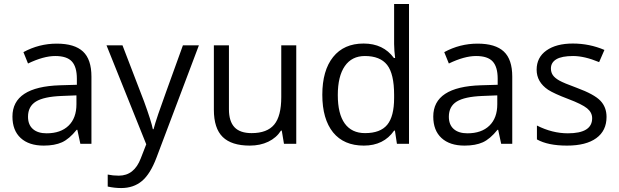

<svg xmlns="http://www.w3.org/2000/svg" viewBox="-20 -728 3133 972"><path d="M121.8 -137Q121.8 -96.6 146.6 -74.8Q171.4 -53.1 215.9 -53.1Q287.2 -53.1 327.1 -91.8Q367 -130.4 367 -200.2V-245.2L291.7 -242.2Q201.7 -238.6 161.8 -213.9Q121.8 -189.1 121.8 -137ZM442.9 0H386.8L371.6 -70.8H368Q330.6 -24.3 293.7 -7.6Q256.8 9.1 201.2 9.1Q126.4 9.1 84.7 -29.3Q43 -67.7 43 -138Q43 -288.7 284.1 -296.3L369.1 -298.8V-329.6Q369.1 -389.3 343.8 -416.8Q318.5 -444.4 259.6 -444.4Q200.7 -444.4 121.8 -406.5L98.6 -464.1Q177.5 -507.1 267.4 -507.1Q357.4 -507.1 400.2 -467.1Q442.9 -427.2 442.9 -340.2Z M593.5 224Q559.7 224 525.3 216.4V155.7Q551.6 161.3 581.4 161.3Q659.3 161.3 692.6 73.8L720.4 2.5L519.2 -498.5H600.1L709.3 -214.4Q746.2 -113.2 753.8 -73.8H757.3Q763.9 -99.6 781.3 -151.2Q798.8 -202.7 906 -498.5H986.9L772.5 69.3Q741.2 152.7 698.7 188.3Q656.2 224 593.5 224Z M1062.7 -498.5H1139V-174.9Q1139 -113.8 1167.1 -83.9Q1195.1 -54.1 1253.8 -54.1Q1332.2 -54.1 1368 -97.1Q1403.9 -140 1403.9 -236.6V-498.5H1479.8V0H1417.6L1406.5 -66.7H1402.4Q1379.2 -30.3 1338.2 -10.6Q1297.3 9.1 1244.2 9.1Q1152.2 9.1 1107.4 -34.6Q1062.7 -78.4 1062.7 -172.4Z M1828.1 -54.1Q1905.5 -54.1 1940.3 -96.3Q1975.2 -138.5 1975.2 -232.1V-247.7Q1975.2 -354.4 1939.8 -399.4Q1904.4 -444.4 1827.1 -444.4Q1760.9 -444.4 1725.5 -393.1Q1690.1 -341.8 1690.1 -246.7Q1690.1 -151.7 1725.2 -102.9Q1760.4 -54.1 1828.1 -54.1ZM1666.3 -57.6Q1611.7 -125.4 1611.7 -248.2Q1611.7 -371.1 1666.3 -439.3Q1720.9 -507.6 1820.8 -507.6Q1920.6 -507.6 1974.2 -434.3H1980.3L1976.7 -470.2L1975.2 -505.1V-707.8H2050.6V0H1989.4L1979.3 -66.7H1975.2Q1922.6 9.1 1821.8 9.1Q1720.9 9.1 1666.3 -57.6Z M2252.3 -137Q2252.3 -96.6 2277 -74.8Q2301.8 -53.1 2346.3 -53.1Q2417.6 -53.1 2457.5 -91.8Q2497.5 -130.4 2497.5 -200.2V-245.2L2422.1 -242.2Q2332.2 -238.6 2292.2 -213.9Q2252.3 -189.1 2252.3 -137ZM2573.3 0H2517.2L2502 -70.8H2498.5Q2461.1 -24.3 2424.2 -7.6Q2387.3 9.1 2331.6 9.1Q2256.8 9.1 2215.1 -29.3Q2173.4 -67.7 2173.4 -138Q2173.4 -288.7 2414.6 -296.3L2499.5 -298.8V-329.6Q2499.5 -389.3 2474.2 -416.8Q2448.9 -444.4 2390 -444.4Q2331.1 -444.4 2252.3 -406.5L2229 -464.1Q2307.9 -507.1 2397.9 -507.1Q2487.9 -507.1 2530.6 -467.1Q2573.3 -427.2 2573.3 -340.2Z M3050.6 -136Q3050.6 -66.2 2998.7 -28.6Q2946.9 9.1 2850.4 9.1Q2753.8 9.1 2698.2 -22.2V-92.5Q2776 -53.1 2854.9 -53.1Q2977.8 -53.1 2977.8 -129.4Q2977.8 -158.7 2952 -179.7Q2926.2 -200.7 2855.9 -227.2Q2785.6 -253.8 2754.8 -273.5Q2696.7 -312.9 2696.7 -375.1Q2696.7 -437.3 2746.2 -472.4Q2795.8 -507.6 2879.9 -507.6Q2964.1 -507.6 3039.9 -475.2L3013.1 -413.5Q2938.8 -444.4 2881.4 -444.4Q2824.1 -444.4 2796.5 -428Q2769 -411.5 2769 -381.2Q2769 -362 2778.8 -347.6Q2788.7 -333.2 2811.4 -320.3Q2834.2 -307.4 2899.4 -283.6Q2988.4 -250.8 3019.5 -218.1Q3050.6 -185.5 3050.6 -136Z"/></svg>

Font: Khula
Style: Regular
Weight: 400
Designer: Erin McLaughlin, Steve Matteson
Version: Version 1.000;PS 1.0;hotconv 1.0.72;makeotf.lib2.5.5900; ttf